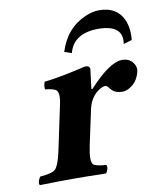

<svg xmlns="http://www.w3.org/2000/svg" viewBox="-77 -721 653 785"><g transform="rotate(-10 249.5 -329.0)"><path d="M462.9 -506.8Q474.6 -574.2 397 -584.5Q384.8 -585.9 371.6 -585.9Q271.5 -585.9 249 -511.7Q248 -508.8 247.6 -506.8L217.8 -517.1Q247.1 -611.3 329.6 -647Q359.9 -660.2 387.2 -660.2Q465.3 -660.2 490.7 -593.3Q502.9 -559.1 498 -517.1ZM285.2 -268.1 253.9 -122.1Q240.2 -57.1 254.4 -43.9Q265.1 -34.7 306.6 -32.2Q313.5 -23.9 304.2 -4.4Q301.8 0 299.8 2Q213.9 0 163.1 0Q109.4 0 25.4 2Q18.6 -6.3 28.3 -25.4Q30.8 -29.8 32.7 -32.2Q82 -36.1 95.7 -48.3Q111.8 -64.5 124 -122.1L163.6 -309.1Q173.8 -357.4 158.2 -368.7Q146.5 -376.5 113.8 -379.9Q111.8 -397.5 118.2 -411.1Q178.2 -417 291.5 -443.8Q310.1 -443.8 311 -429.7Q311 -427.7 310.5 -426.8Q310.5 -425.8 300.8 -348.1H305.2Q392.6 -443.4 444.3 -443.8Q480 -443.8 494.6 -414.6Q501 -400.9 498.5 -388.2Q488.8 -342.8 451.2 -322.8Q437.5 -315.9 425.8 -315.4Q394 -315.9 380.4 -332Q366.7 -348.6 362.8 -350.1Q359.9 -351.1 358.4 -351.1Q343.3 -350.1 322.8 -334Q294.4 -309.6 285.2 -268.1Z"/></g></svg>

Font: Linux Libertine Slanted O
Style: Bold Slanted
Weight: 700
Designer: Philipp H. Poll
Foundry: Philipp H. Poll
Version: Version 5.0.0